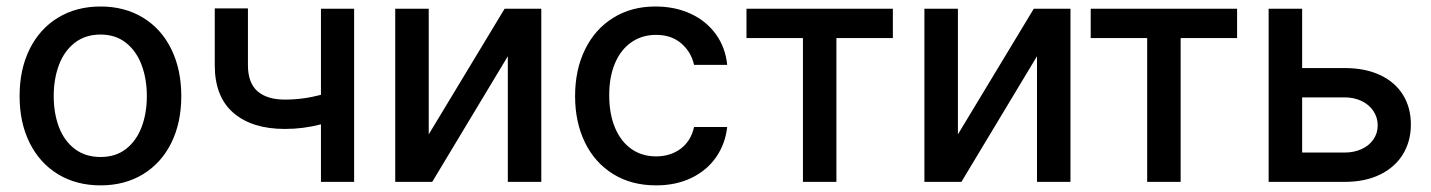

<svg xmlns="http://www.w3.org/2000/svg" viewBox="-20 -557 4381 588"><path d="M40 -262.7Q40 -344.7 70.8 -406.7Q101.6 -468.8 157.7 -502.9Q213.9 -537.1 288.1 -537.1Q361.8 -537.1 418 -502.9Q474.1 -468.8 504.6 -406.5Q535.2 -344.2 535.2 -262.7Q535.2 -181.2 504.6 -119.4Q474.1 -57.6 418 -23.4Q361.8 10.7 288.1 10.7Q213.9 10.7 157.7 -23.4Q101.6 -57.6 70.8 -119.4Q40 -181.2 40 -262.7ZM429.7 -262.7Q429.7 -314.9 413.8 -357.7Q397.9 -400.4 366 -425.8Q334 -451.2 288.1 -451.2Q241.2 -451.2 208.7 -425.8Q176.3 -400.4 160.4 -357.7Q144.5 -314.9 144.5 -262.7Q144.5 -210.4 160.4 -168.2Q176.3 -126 208.7 -101.1Q241.2 -76.2 288.1 -76.2Q334.5 -76.2 366.2 -101.1Q397.9 -126 413.8 -168.2Q429.7 -210.4 429.7 -262.7Z M1064.5 0H962.9V-176.3Q909.2 -162.1 852.5 -162.1Q752 -162.1 694.8 -211.4Q637.7 -260.7 637.7 -357.4V-531.2H739.3V-357.4Q739.3 -303.2 768.6 -277.6Q797.9 -252 852.5 -252Q908.2 -252 962.9 -266.6V-530.3H1064.5Z M1525.4 -530.3H1637.7V0H1535.2V-384.8L1303.7 0H1190.4V-530.3H1293V-145.5Z M1741.2 -262.7Q1741.2 -343.3 1771.7 -405.5Q1802.2 -467.8 1857.9 -502.4Q1913.6 -537.1 1987.3 -537.1Q2047.4 -537.1 2095.2 -514.9Q2143.1 -492.7 2172.4 -452.1Q2201.7 -411.6 2207 -358.4H2105.5Q2096.7 -397.9 2066.4 -424.1Q2036.1 -450.2 1989.3 -450.2Q1946.3 -450.2 1913.8 -427.7Q1881.3 -405.3 1863.5 -363.5Q1845.7 -321.8 1845.7 -265.6Q1845.7 -208 1863.5 -165.8Q1881.3 -123.5 1913.6 -100.8Q1945.8 -78.1 1989.3 -78.1Q2033.7 -78.1 2064.9 -101.8Q2096.2 -125.5 2105.5 -168H2207Q2201.2 -116.2 2173.1 -75.7Q2145 -35.2 2097.7 -12.2Q2050.3 10.7 1989.3 10.7Q1913.6 10.7 1857.4 -24.2Q1801.3 -59.1 1771.2 -121.1Q1741.2 -183.1 1741.2 -262.7Z M2266.1 -530.3H2714.4V-440.4H2541.5V0H2439V-440.4H2266.1Z M3146 -530.3H3258.3V0H3155.8V-384.8L2924.3 0H2811V-530.3H2913.6V-145.5Z M3320.3 -530.3H3768.6V-440.4H3595.7V0H3493.2V-440.4H3320.3Z M4300.8 -175.8Q4300.8 -125 4276.9 -85.2Q4252.9 -45.4 4207 -22.7Q4161.1 0 4097.7 0H3865.2V-530.3H3967.8V-348.6H4097.7Q4161.1 -348.6 4207 -326.9Q4252.9 -305.2 4276.9 -266.1Q4300.8 -227.1 4300.8 -175.8ZM4097.7 -89.8Q4126.5 -89.8 4149.7 -100.3Q4172.9 -110.8 4186 -129.9Q4199.2 -148.9 4199.2 -172.9Q4199.2 -197.3 4186 -217Q4172.9 -236.8 4149.7 -247.8Q4126.5 -258.8 4097.7 -258.8H3967.8V-89.8Z"/></svg>

Font: WEMIX Pretendard Medium
Style: Regular
Weight: 500
Designer: Base glyphs from Inter by Rasmus Andersson; Hangeul glyphs from Noto Sans CJK(Source Han Sans) by Jang Soo-young and Kan
Foundry: Kil Hyung-jin
Version: Version 1.000